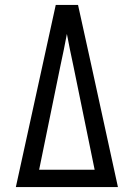

<svg xmlns="http://www.w3.org/2000/svg" viewBox="-20 -755 540 775"><path d="M44 0 205 -735H295L349 -490L456 0ZM138 -70H362L276 -490Q269 -522 262.5 -554Q256 -586 250 -618Q244 -586 237.5 -554Q231 -522 224 -490Z"/></svg>

Font: Iosevka SS18
Style: Regular
Weight: 400
Monospace: yes
Designer: Belleve Invis
Foundry: Belleve Invis
Version: Version 25.1.1; ttfautohint (v1.8.4)